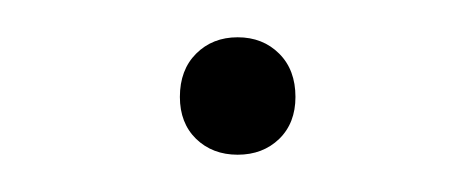

<svg xmlns="http://www.w3.org/2000/svg" viewBox="-20 -331 254 103"><path d="M107.5 -248Q94 -248 85.2 -256.5Q76.5 -265 76.5 -279Q76.5 -293.5 85.2 -302.2Q94 -311 107.5 -311Q121 -311 129.8 -302.2Q138.5 -293.5 138.5 -279Q138.5 -265 129.8 -256.5Q121 -248 107.5 -248Z"/></svg>

Font: Encode Sans SC SemiExpanded Thin
Style: Regular
Weight: 250
Width: 6
Designer: Multiple Designers
Foundry: Impallari Type
Version: Version 3.002